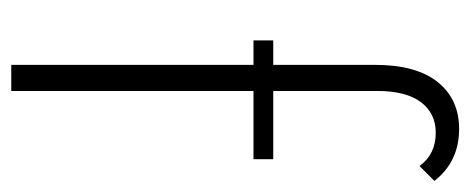

<svg xmlns="http://www.w3.org/2000/svg" viewBox="-267 -568 835 341"><g transform="rotate(90 150.5 -397.5)"><path d="M95.2 -430.2H51.8V-465.3H95.2V-646Q95.2 -719.2 125.7 -757.3Q156.2 -795.4 209 -795.4Q267.1 -795.4 301.3 -751.5L274.9 -725.1Q253.9 -753.9 215.8 -753.9Q181.2 -753.9 161.4 -727.5Q141.6 -701.2 141.6 -650.4V-465.3H262.7V-430.2H141.6V0H95.2Z"/></g></svg>

Font: Spartan MB Light
Style: Regular
Weight: 300
Designer: Matt Bailey, Mirko Velimirovic
Foundry: Matt Bailey
Version: Version 1.005